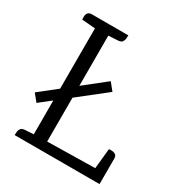

<svg xmlns="http://www.w3.org/2000/svg" viewBox="-161 -795 857 910"><g transform="rotate(30 267.5 -339.5)"><path d="M315.7 -449 348 -409 62.2 -183.7 30.4 -222.9ZM125.6 -649.3 197.7 -648.7V-4.6H125.6ZM512.7 -56.3 494.5 0H48.7Q49.7 -5 49.8 -15.4Q49.9 -25.7 56.1 -35.2Q62.4 -44.7 80.1 -45.7L125.6 -48.5L197.7 -50.5ZM456.1 -35 469.2 -165.4Q474.2 -166.4 485 -166.2Q495.7 -166 504.6 -160.4Q513.5 -154.8 513.5 -139.1V0H465.2ZM80.1 -678.7H279.3Q279.3 -673.7 278.7 -663.2Q278.1 -652.7 272.3 -643.4Q266.6 -634 247.9 -633L198.1 -630.2L125.8 -628.2L52.5 -634.2Q52.5 -639.2 52.2 -650.1Q51.9 -660.9 57.8 -669.8Q63.8 -678.7 80.1 -678.7Z"/></g></svg>

Font: Karma Variable Light
Style: Regular
Weight: 300
Designer: Joana Correia
Foundry: Indian Type Foundry
Version: Version 3.000